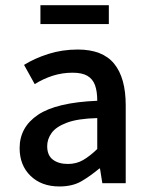

<svg xmlns="http://www.w3.org/2000/svg" viewBox="-20 -688 561 721"><path d="M203.1 12.2Q135.7 12.2 94.7 -27.6Q53.7 -67.4 53.7 -131.8Q53.7 -210.4 122.6 -256.8Q191.4 -303.2 345.2 -309.6Q345.2 -345.2 336.7 -368.4Q328.1 -391.6 308.1 -403.3Q288.1 -415 252.4 -415Q213.9 -415 178 -403.6Q142.1 -392.1 110.4 -372.1L70.3 -444.3Q109.4 -468.8 161.4 -485.4Q213.4 -502 272 -502Q365.2 -502 408.7 -448.7Q452.1 -395.5 452.1 -292.5V0H364.3L355.5 -55.2H353Q319.3 -26.9 285.6 -7.3Q252 12.2 203.1 12.2ZM234.9 -72.3Q266.6 -72.3 292 -86.9Q317.4 -101.6 345.2 -128.4V-244.6Q272 -242.7 231.2 -227.3Q190.4 -211.9 173.8 -188.7Q157.2 -165.5 157.2 -139.2Q157.2 -104.5 178.7 -88.4Q200.2 -72.3 234.9 -72.3ZM131.8 -597.7V-668.5H388.7V-597.7Z"/></svg>

Font: Varta Light
Style: Bold
Weight: 700
Version: Version 1.004